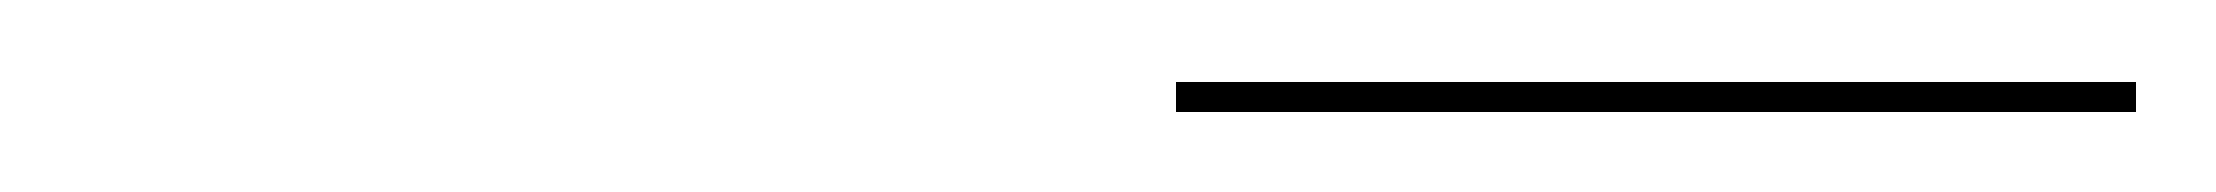

<svg xmlns="http://www.w3.org/2000/svg" viewBox="-20 -878 554 48"><path d="M274 -850V-857.5H514V-850Z"/></svg>

Font: Bodoni Moda 28pt
Style: Italic
Weight: 400
Italic angle: -13°
Designer: Owen Earl
Foundry: indestructible type
Version: Version 2.004